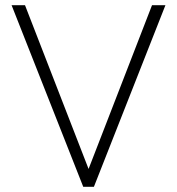

<svg xmlns="http://www.w3.org/2000/svg" viewBox="-20 -717 680 737"><path d="M340.5 0H299.5L24.5 -697H76L320 -68.5L563.5 -697H615Z"/></svg>

Font: Acari Sans Neue Light
Style: Regular
Weight: 300
Designer: Alfredo Marco Pradil (font), Cristiano Sobral (main changes)
Foundry: Hanken Design Co. (font), Cristiano Sobral (main changes)
Version: Version 2.459;March 19, 2022;FontCreator 14.0.0.2808 64-bit;